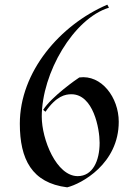

<svg xmlns="http://www.w3.org/2000/svg" viewBox="-20 -784 589 823"><path d="M268 19C116 0 65 -102 65 -254C65 -476 237 -677 440 -764L447 -751C296 -705 159 -472 159 -284C159 -186 222 -29 313 -29C377 -29 407 -94 407 -172C407 -233 380 -380 286 -380C260 -380 222 -373 175 -305L165 -313C200 -369 310 -446 320 -452C415 -465 489 -366 489 -262C489 -82 329 4 268 19Z"/></svg>

Font: Mazius Display
Style: Regular
Weight: 400
Designer: Alberto Casagrande & Collletttivo
Foundry: Collletttivo
Version: Version 2.000;Glyphs 3.2 (3217)